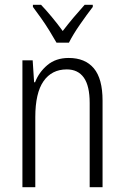

<svg xmlns="http://www.w3.org/2000/svg" viewBox="-20 -785 521 805"><path d="M268 -542Q337 -542 373.5 -498.5Q410 -455 410 -363V0H356V-353Q356 -425 331.5 -459.5Q307 -494 260 -494Q197 -494 162.5 -444.5Q128 -395 128 -294V0H74V-532H117L123 -440H127Q143 -482 178.5 -512Q214 -542 268 -542ZM217 -606Q204 -629 187 -656.5Q170 -684 151.5 -710Q133 -736 118 -756V-765H152Q173 -743 197.5 -713.5Q222 -684 243 -655Q266 -685 287.5 -710.5Q309 -736 335 -765H369V-756Q345 -725 315.5 -682.5Q286 -640 269 -606Z"/></svg>

Font: Noto Sans Khmer Condensed Light
Style: Regular
Weight: 300
Width: 3
Designer: Danh Hong and the Monotype Design Team
Foundry: Monotype Imaging Inc.
Version: Version 2.004; ttfautohint (v1.8.4.7-5d5b)